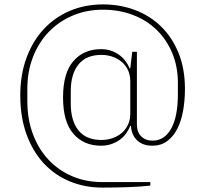

<svg xmlns="http://www.w3.org/2000/svg" viewBox="-20 -730 931 871"><path d="M444 121Q365 121 297 93Q229 65 179 11.5Q129 -42 100.5 -120Q72 -198 72 -297Q72 -392 100.5 -468.5Q129 -545 179 -598.5Q229 -652 297.5 -681Q366 -710 447 -710Q525 -710 592.5 -684.5Q660 -659 710.5 -610Q761 -561 790 -489.5Q819 -418 819 -327Q819 -274 810.5 -227Q802 -180 784 -145Q766 -110 738 -89.5Q710 -69 671 -69Q627 -69 601.5 -94Q576 -119 574 -159H571Q564 -142 553 -126Q542 -110 525.5 -97.5Q509 -85 487 -77Q465 -69 438 -69Q360 -69 313 -123Q266 -177 266 -288Q266 -399 313 -453Q360 -507 438 -507Q465 -507 486.5 -499Q508 -491 524 -478.5Q540 -466 551 -450.5Q562 -435 568 -420H571L580 -495H601V-166Q601 -131 620.5 -111.5Q640 -92 672 -92Q726 -92 756.5 -146.5Q787 -201 787 -304V-353Q787 -428 761.5 -489Q736 -550 691 -594Q646 -638 583.5 -662Q521 -686 447 -686Q372 -686 309 -659Q246 -632 200.5 -584.5Q155 -537 129.5 -471Q104 -405 104 -327V-271Q104 -190 129 -122.5Q154 -55 199 -6.5Q244 42 306.5 69Q369 96 444 96H662V112Q617 117 560 119Q503 121 444 121ZM440 -95Q467 -95 491 -103.5Q515 -112 533 -127.5Q551 -143 561 -165Q571 -187 571 -215V-361Q571 -389 561 -411Q551 -433 533 -448.5Q515 -464 491 -472.5Q467 -481 440 -481Q371 -481 336 -437.5Q301 -394 301 -316V-260Q301 -182 336 -138.5Q371 -95 440 -95Z"/></svg>

Font: IBM Plex Serif ExtraLight
Style: Regular
Weight: 200
Designer: Mike Abbink, Paul van der Laan, Pieter van Rosmalen
Foundry: Bold Monday
Version: Version 2.5